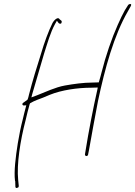

<svg xmlns="http://www.w3.org/2000/svg" viewBox="-20 -764 684 972"><path d="M98 -244C90 -239 93 -230 101 -230L113 -231L110 -219C105 -202 101 -183 96 -163C85 -121 77 -80 70 -38C59 32 50 103 56 152H57L58 182C59 187 62 189 67 187C75 184 74 184 75 177L72 147C64 67 82 -50 110 -157C116 -184 123 -211 130 -236L132 -241C143 -248 155 -253 167 -258C187 -265 209 -274 232 -284C291 -308 372 -320 443 -320L475 -321L473 -311C452 -219 427 -89 414 -6L410 18C411 23 413 26 417 26C422 26 426 22 426 19V18L431 -7C441 -67 463 -182 476 -252C511 -418 557 -585 627 -706L642 -733C643 -736 644 -737 644 -740C644 -747 632 -743 629 -739L612 -712C601 -693 590 -669 576 -638C546 -571 515 -481 494 -397C491 -384 487 -371 483 -357L480 -347L448 -346C403 -346 353 -339 308 -331C259 -322 210 -298 166 -281L139 -271L143 -287C164 -359 183 -423 203 -492C220 -545 235 -600 259 -643L268 -659L277 -647C279 -645 281 -644 286 -644C289 -644 291 -646 292 -651C292 -653 293 -656 292 -658L281 -667V-668C271 -681 251 -658 246 -648C226 -608 204 -548 188 -493C167 -427 145 -356 127 -286C125 -278 123 -267 119 -259ZM445 -330Z"/></svg>

Font: Stray Cat
Style: ExLtObl
Weight: 200
Version: Version 1.0